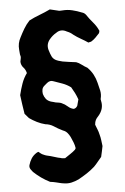

<svg xmlns="http://www.w3.org/2000/svg" viewBox="-57 -723 596 913"><g transform="rotate(-5 241.0 -266.5)"><path d="M442 -560Q441 -556 440.5 -553.5Q440 -551 439 -549Q430 -539 420 -529Q410 -519 398 -512Q395 -511 392.5 -511Q390 -511 385 -509Q369 -520 351 -530Q333 -540 316 -553Q304 -564 288 -570Q260 -586 236 -568Q227 -563 219.5 -556.5Q212 -550 206 -543Q196 -532 192.5 -519Q189 -506 193 -491Q199 -471 204.5 -459.5Q210 -448 221 -441.5Q232 -435 255 -430Q269 -428 284 -425.5Q299 -423 319 -421Q331 -417 344 -407Q357 -397 370 -390Q387 -373 397 -354Q407 -335 412 -314Q417 -296 421 -277Q425 -258 420 -238Q419 -236 420 -233Q421 -230 421 -227Q430 -188 400 -155Q393 -148 388.5 -139.5Q384 -131 383 -117Q387 -106 392 -94Q397 -82 400 -68Q404 -54 405.5 -40.5Q407 -27 409 -13Q407 -1 404 11.5Q401 24 398 38Q389 48 380 59.5Q371 71 360 82Q342 98 322 111Q302 124 282 135Q265 143 247.5 147Q230 151 212 148Q202 147 192.5 144.5Q183 142 174 140Q167 138 160 137Q153 136 146 135Q124 124 105 110.5Q86 97 69 81Q67 78 64 74.5Q61 71 59 68Q52 58 55 47Q60 30 68.5 16.5Q77 3 92 -7Q94 -9 97 -10Q100 -11 103 -12Q108 -8 113.5 -3.5Q119 1 125 3Q133 7 141 9Q149 11 158 13Q170 16 181.5 20Q193 24 205 26Q210 28 216 28.5Q222 29 227 29Q240 20 253 11.5Q266 3 277 -7Q278 -8 281 -14Q279 -28 273.5 -42Q268 -56 262 -69Q256 -81 248 -90Q240 -99 228 -103Q217 -108 206 -114.5Q195 -121 184 -128Q176 -133 166.5 -136Q157 -139 147 -140Q127 -145 108 -154.5Q89 -164 72 -176Q68 -181 63 -186.5Q58 -192 53 -198Q49 -221 46 -243.5Q43 -266 40 -288Q47 -317 56 -342.5Q65 -368 81 -390Q77 -407 66.5 -418Q56 -429 55 -446Q56 -453 58 -462Q60 -471 56 -481Q55 -486 55 -492Q55 -498 54 -504Q51 -535 66 -562Q76 -582 87.5 -601.5Q99 -621 115 -638Q138 -650 164.5 -660Q191 -670 216 -682Q226 -680 235 -677.5Q244 -675 254 -673Q259 -671 264.5 -671.5Q270 -672 276 -672Q299 -674 322 -668.5Q345 -663 367 -654Q378 -651 385 -642Q399 -621 415.5 -602Q432 -583 442 -560ZM314 -244Q308 -261 300.5 -276Q293 -291 285 -304Q266 -318 245 -325.5Q224 -333 204 -340Q188 -347 173 -335Q170 -332 166.5 -329.5Q163 -327 160 -324Q150 -316 148 -305.5Q146 -295 148 -284Q152 -270 160 -260Q168 -250 183 -245Q189 -244 194.5 -242Q200 -240 205 -239Q213 -238 221 -236.5Q229 -235 233 -233Q249 -226 261 -215Q273 -204 288 -201Q299 -202 306 -214Q311 -231 314 -244Z"/></g></svg>

Font: Daruma Drop One
Style: Regular
Weight: 400
Designer: Maniackers Design
Version: Version 1.000